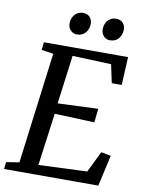

<svg xmlns="http://www.w3.org/2000/svg" viewBox="-102 -1014 819 1083"><g transform="rotate(10 307.0 -472.0)"><path d="M-1.5 0 2.5 -40 77 -52 158.5 -688 90.5 -698.5 95.5 -743H577.5L569.5 -582H512.5L490 -687L268 -695.5L231.5 -417L462.5 -426.5L454 -347.5L225.5 -356.5L185 -56L462.5 -67.5L522 -188.5L578 -177.5L538 0ZM270 -818.5Q248.5 -818.5 233.5 -834.8Q218.5 -851 219.5 -875Q220.5 -905.5 238.8 -925Q257 -944.5 284 -944.5Q310 -944.5 324 -929Q338 -913.5 337.5 -890.5Q337 -859.5 318.8 -839Q300.5 -818.5 270 -818.5ZM459.5 -818.5Q438 -818.5 423.2 -834.8Q408.5 -851 409 -875Q410 -905.5 428 -925Q446 -944.5 473.5 -944.5Q499.5 -944.5 513.5 -929Q527.5 -913.5 527 -890.5Q526.5 -859.5 508.2 -839Q490 -818.5 459.5 -818.5Z"/></g></svg>

Font: Merriweather
Style: Italic
Weight: 400
Italic angle: -7.8°
Designer: Eben Sorkin
Foundry: Eben Sorkin
Version: Version 2.100